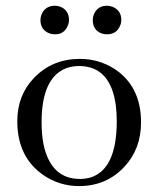

<svg xmlns="http://www.w3.org/2000/svg" viewBox="-20 -626 541 656"><path d="M122.1 -208C122.1 -180 124.3 -154.6 128.9 -131.8C145.8 -53.7 187.2 -14.6 252.9 -14.6C265.3 -14.6 277.3 -16.3 289.1 -19.5C349 -38.4 378.9 -102.5 378.9 -211.9C378.9 -230.8 377.9 -248 376 -263.7C364.3 -354.8 322.3 -400.4 250 -400.4C234.4 -400.4 219.4 -397.8 205.1 -392.6C149.7 -370.4 122.1 -308.9 122.1 -208ZM252.9 -424.8C295.9 -424.8 335.3 -413.4 371.1 -390.6C431.6 -350.9 461.9 -290 461.9 -208C461.9 -147.5 443 -97 405.3 -56.6C364.3 -12.4 312.5 9.8 250 9.8C205.7 9.8 165.4 -2.6 128.9 -27.3C69 -68.4 39.1 -129.9 39.1 -211.9C39.1 -271.2 58.3 -320.6 96.7 -360.4C138.3 -403.3 190.4 -424.8 252.9 -424.8ZM215.8 -557.6C215.8 -551.1 214.5 -544.9 211.9 -539.1C204.1 -518.9 189.5 -508.8 168 -508.8C161.5 -508.8 155.3 -509.8 149.4 -511.7C128.6 -519.5 118.2 -534.8 118.2 -557.6C118.2 -564.1 119.5 -570.6 122.1 -577.1C130.5 -596.7 145.8 -606.4 168 -606.4C174.5 -606.4 181 -605.1 187.5 -602.5C206.4 -594.1 215.8 -579.1 215.8 -557.6ZM394.5 -557.6C394.5 -551.1 393.2 -544.9 390.6 -539.1C382.8 -518.9 367.8 -508.8 345.7 -508.8C339.8 -508.8 333.7 -509.8 327.1 -511.7C307 -519.5 296.9 -534.8 296.9 -557.6C296.9 -564.1 298.2 -570.6 300.8 -577.1C309.2 -596.7 324.2 -606.4 345.7 -606.4C352.2 -606.4 358.7 -605.1 365.2 -602.5C384.8 -594.1 394.5 -579.1 394.5 -557.6Z"/></svg>

Font: Abhaya Libre
Style: Regular
Weight: 400
Designer: Pushpananda Ekanayake, Sol Matas, Pathum Egodawatta
Foundry: Mooniak
Version: Version 1.041; ; ttfautohint (v1.5)